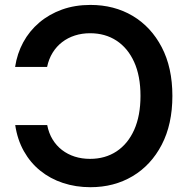

<svg xmlns="http://www.w3.org/2000/svg" viewBox="-20 -758 773 788"><path d="M351.1 -737.8Q448.7 -737.8 524.4 -692.9Q600.1 -647.9 643.8 -564.2Q687.5 -480.5 687.5 -364.3Q687.5 -248 643.8 -164.1Q600.1 -80.1 524.2 -34.9Q448.2 10.3 351.1 10.3Q291 10.3 238.5 -7.1Q186 -24.4 145.3 -57.4Q104.5 -90.3 77.9 -137.7Q51.3 -185.1 42.5 -244.6H173.8Q180.2 -211.4 195.8 -185.8Q211.4 -160.2 234.6 -142.3Q257.8 -124.5 286.9 -115.2Q315.9 -106 349.6 -106Q411.6 -106 458.3 -136.7Q504.9 -167.5 530.8 -225.3Q556.6 -283.2 556.6 -364.3Q556.6 -446.3 530.5 -503.7Q504.4 -561 458 -591.3Q411.6 -621.6 349.6 -621.6Q316.4 -621.6 287.4 -612.3Q258.3 -603 235.1 -585.2Q211.9 -567.4 196 -541.7Q180.2 -516.1 173.3 -483.4H42Q50.3 -538.1 75.4 -584.5Q100.6 -630.9 141.1 -665.3Q181.6 -699.7 234.6 -718.8Q287.6 -737.8 351.1 -737.8Z"/></svg>

Font: Inter 20pt SemiBold
Style: Regular
Weight: 600
Version: Version 4.001;git-66647c0bb